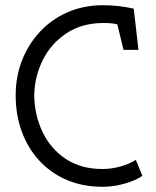

<svg xmlns="http://www.w3.org/2000/svg" viewBox="-20 -711 596 735"><path d="M373 4Q297 4 236 -22Q175 -48 131 -95.5Q87 -143 63.5 -207Q40 -271 40 -346Q40 -417 64 -479Q88 -541 132.5 -589Q177 -637 238.5 -664Q300 -691 375 -691Q407 -691 435.5 -687.5Q464 -684 492 -678L510 -520H453L429 -618Q422 -619 412 -621Q402 -623 377 -623Q294 -623 235 -584Q176 -545 144.5 -482.5Q113 -420 111 -348Q112 -270 143 -205.5Q174 -141 232 -102.5Q290 -64 372 -64Q406 -64 440.5 -73.5Q475 -83 500 -99L525 -38Q508 -26 483 -16.5Q458 -7 429.5 -1.5Q401 4 373 4Z"/></svg>

Font: Kreon Light
Style: Regular
Weight: 300
Designer: Julia Petretta
Foundry: Julia Petretta and Eli Heuer
Version: Version 2.002